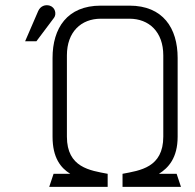

<svg xmlns="http://www.w3.org/2000/svg" viewBox="-20 -729 759 749"><path d="M686 0 669 -51H600C637 -74 673 -113 673 -196V-503C673 -619 616 -707 485 -707H373C242 -707 185 -619 185 -503V-196C185 -113 217 -74 254 -51H189L172 0H400V-51C332 -64 241 -75 241 -196V-513C241 -605 297 -656 373 -656H485C561 -656 617 -605 617 -513V-196C617 -75 526 -64 458 -51V0ZM122 -568 191 -660C201 -674 196 -700 174 -707C157 -712 138 -706 129 -686L78 -568Z"/></svg>

Font: Advent Pro
Style: Regular
Weight: 400
Designer: Andreas Kalpakidis
Foundry: Andreas Kalpakidis
Version: Version 2.002 2008